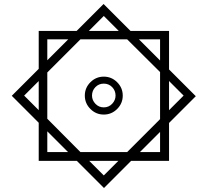

<svg xmlns="http://www.w3.org/2000/svg" viewBox="-20 -742 1039 962"><path d="M174 64V-127L39 -262L174 -397V-587H364L499 -722L634 -587H827V-394L961 -260L827 -126V64H637L501 200L365 64ZM500 -662 425 -587H575ZM217 -545V-440L322 -545ZM383 20H617L782 -145V-381L617 -545H383L217 -379V-147ZM782 -545H676L782 -439ZM500 -168Q461 -168 433 -196Q405 -224 405 -263Q405 -302 433 -330Q461 -358 500 -358Q539 -358 567 -330Q595 -302 595 -263Q595 -224 567 -196Q539 -168 500 -168ZM101 -263 174 -190V-336ZM900 -263 827 -336V-190ZM500 -204Q525 -204 542 -222Q559 -240 559 -263Q559 -288 542 -305.5Q525 -323 500 -323Q475 -323 458 -305.5Q441 -288 441 -263Q441 -240 458 -222Q475 -204 500 -204ZM217 20H321L217 -84ZM782 20V-81L681 20ZM500 137 573 64H427Z"/></svg>

Font: Go Noto Kurrent-Regular
Style: Regular
Weight: 400
Designer: Monotype Design Team
Foundry: Monotype Imaging Inc.
Version: Version 2.012; ttfautohint (v1.8.4.7-5d5b)